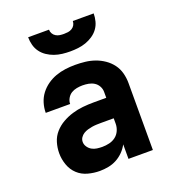

<svg xmlns="http://www.w3.org/2000/svg" viewBox="-137 -855 874 969"><g transform="rotate(-20 300.0 -371.0)"><path d="M234 8Q202 8 170.5 -0.5Q139 -9 116 -30.5Q93 -52 82 -83Q71 -114 71 -146Q71 -175 79.5 -203.5Q88 -232 107.5 -254Q127 -276 152.5 -290.5Q178 -305 206 -313.5Q234 -322 263.5 -325Q293 -328 322 -328H390V-360Q390 -376 382 -390.5Q374 -405 360.5 -413.5Q347 -422 331 -425Q315 -428 298 -428Q283 -428 267 -425Q251 -422 238 -414Q225 -406 216.5 -391.5Q208 -377 208 -361H77Q77 -361 77 -361Q77 -361 77 -362Q77 -388 85 -414Q93 -440 109 -461Q125 -482 147 -497.5Q169 -513 194 -522Q219 -531 245.5 -534.5Q272 -538 298 -538Q325 -538 352 -535Q379 -532 404.5 -523Q430 -514 452.5 -498.5Q475 -483 491 -461.5Q507 -440 514 -413.5Q521 -387 521 -360V0H390V-78Q379 -57 362 -40Q345 -23 324.5 -12Q304 -1 280.5 3.5Q257 8 234 8ZM287 -102Q306 -102 325 -106.5Q344 -111 359 -122.5Q374 -134 382 -152Q390 -170 390 -189V-218H322Q310 -218 297.5 -217.5Q285 -217 273 -215Q261 -213 249 -209.5Q237 -206 226.5 -199.5Q216 -193 209 -182.5Q202 -172 202 -159Q202 -145 210.5 -132.5Q219 -120 231.5 -113Q244 -106 258.5 -104Q273 -102 287 -102ZM300 -610Q279 -610 257.5 -612.5Q236 -615 216 -622Q196 -629 178 -641Q160 -653 147.5 -670Q135 -687 129.5 -708Q124 -729 124 -750H236Q236 -739 241.5 -729Q247 -719 257 -713Q267 -707 278 -705.5Q289 -704 300 -704Q311 -704 322 -705.5Q333 -707 343 -713Q353 -719 358.5 -729Q364 -739 364 -750H476Q476 -729 470.5 -708Q465 -687 452.5 -670Q440 -653 422 -641Q404 -629 384 -622Q364 -615 342.5 -612.5Q321 -610 300 -610Z"/></g></svg>

Font: Iosevka Curly XBdEx
Style: Regular
Weight: 800
Width: 7
Monospace: yes
Designer: Belleve Invis
Foundry: Belleve Invis
Version: Version 11.1.0; ttfautohint (v1.8.3)